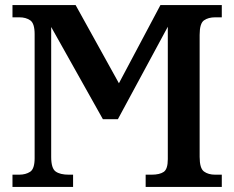

<svg xmlns="http://www.w3.org/2000/svg" viewBox="-20 -734 920 754"><path d="M29 0V-48H55Q81 -48 98.5 -59.5Q116 -71 116 -113V-600Q116 -642 99 -654Q82 -666 56 -666H29V-714H277L447 -407L610 -714H851V-666H825Q798 -666 781 -654Q764 -642 764 -597V-118Q764 -73 781 -60.5Q798 -48 825 -48H851V0H552V-48H575Q607 -48 623 -59Q639 -70 639 -109V-629L443 -266H384L181 -628V-118Q181 -73 198.5 -60.5Q216 -48 250 -48H267V0Z"/></svg>

Font: Noto Serif SemiCondensed SemiBold
Style: Regular
Weight: 600
Width: 4
Designer: Monotype Design Team
Foundry: Monotype Imaging Inc.
Version: Version 2.013; ttfautohint (v1.8.4.7-5d5b)